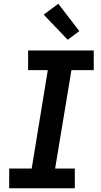

<svg xmlns="http://www.w3.org/2000/svg" viewBox="-20 -1004 540 1024"><path d="M29 0V-105H149L235 -630H130V-735H480V-630H361L274 -105H379V0ZM341 -792 213 -926 291 -984 403 -838Z"/></svg>

Font: Iosevka Curly Slab XBdObl
Style: Regular
Weight: 800
Italic angle: -9°
Monospace: yes
Designer: Belleve Invis
Foundry: Belleve Invis
Version: Version 11.1.0; ttfautohint (v1.8.3)